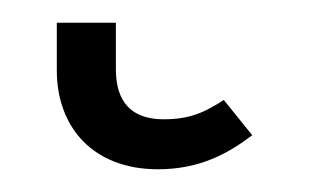

<svg xmlns="http://www.w3.org/2000/svg" viewBox="-20 24 293 169"><path d="M119 173C156 173 181 159 202 143L177 112C160 123 147 129 124 129C96 129 82 114 82 85V44H30V86C30 136 62 173 119 173Z"/></svg>

Font: FiraGO Light
Style: Regular
Weight: 300
Designer: bBox Type
Foundry: bBox Type GmbH
Version: Version 1.001;PS 001.001;hotconv 1.0.88;makeotf.lib2.5.64775